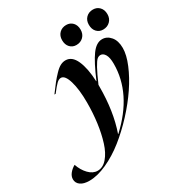

<svg xmlns="http://www.w3.org/2000/svg" viewBox="-375 -849 1115 1193"><g transform="rotate(-30 182.5 -252.5)"><path d="M-167 144Q-167 122.6 -151.6 103.3Q-136.2 84 -112.8 70.8Q-97.7 115.2 -68.8 145Q-40 174.8 -5.9 174.8Q32.2 174.8 62.5 139.6Q92.8 104.5 111.1 46.1Q129.4 -12.2 138.7 -82Q147.9 -151.9 147.9 -226.1Q147.9 -319.3 130.1 -379.6Q112.3 -439.9 83 -439.9Q68.4 -439.9 52.7 -425.3Q37.1 -410.6 5.9 -370.1H-2.9Q26.9 -410.6 44.7 -432.9Q62.5 -455.1 84.5 -478Q106.4 -501 124.8 -510.5Q143.1 -520 162.1 -520Q208.5 -520 233.9 -463.1Q259.3 -406.2 263.2 -312H265.1Q311.5 -421.9 347.4 -470.9Q383.3 -520 424.8 -520Q459.5 -520 484.6 -490.5Q509.8 -460.9 509.8 -408.2Q509.8 -359.4 482.4 -293.7Q455.1 -228 409.9 -160.9Q364.7 -93.8 303.7 -27.8Q242.7 38.1 178.5 89.1Q114.3 140.1 45.4 171.6Q-23.4 203.1 -81.1 203.1Q-122.6 203.1 -144.8 186.8Q-167 170.4 -167 144ZM207 -638.2Q207 -669.4 226.3 -688.7Q245.6 -708 275.9 -708Q303.7 -708 321.8 -689Q339.8 -669.9 339.8 -638.2Q339.8 -606.9 320.1 -587.4Q300.3 -567.9 270 -567.9Q242.7 -567.9 224.9 -586.9Q207 -606 207 -638.2ZM216.8 40H219.2Q412.1 -138.2 412.1 -351.1Q412.1 -396 399.2 -418Q386.2 -439.9 367.2 -439.9Q354 -439.9 342.5 -430.2Q331.1 -420.4 311.8 -385.7Q292.5 -351.1 264.2 -285.2V-273.9Q264.2 -95.2 216.8 40ZM398.9 -638.2Q398.9 -669.4 418.2 -688.7Q437.5 -708 467.8 -708Q495.6 -708 513.9 -689Q532.2 -669.9 532.2 -638.2Q532.2 -606.9 512.2 -587.4Q492.2 -567.9 461.9 -567.9Q434.6 -567.9 416.7 -586.9Q398.9 -606 398.9 -638.2Z"/></g></svg>

Font: Nyght Serif Medium Italic
Style: Regular
Weight: 500
Italic angle: -16°
Designer: Maksym Kobuzan
Version: Version 0.410;Glyphs 3.1.2 (3151)